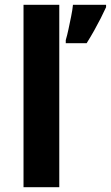

<svg xmlns="http://www.w3.org/2000/svg" viewBox="-20 -780 462 800"><path d="M227 0H78V-760H227ZM422 -750Q412 -728 399.5 -703.5Q387 -679 372.5 -653Q358 -627 341 -600H254V-613Q260 -633 265.5 -659Q271 -685 276.5 -712Q282 -739 284 -760H422Z"/></svg>

Font: Noto Sans Tangsa
Style: Bold
Weight: 700
Version: Version 1.504